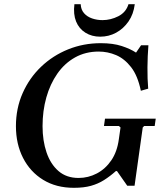

<svg xmlns="http://www.w3.org/2000/svg" viewBox="-20 -886 768 916"><path d="M481 -320H723L718 -285H668L661 -278L622 0H587L538 -70H533Q505 -45 476.5 -27Q448 -9 414 0.5Q380 10 333 10H332Q248 10 186 -28Q124 -66 90 -132.5Q56 -199 56 -284Q56 -369 88 -441.5Q120 -514 176 -567.5Q232 -621 305 -650.5Q378 -680 461 -680Q519 -680 560.5 -666.5Q602 -653 629 -635L653 -670H688Q684 -619 683.5 -564.5Q683 -510 687 -463L652 -453Q637 -525 605.5 -565.5Q574 -606 534 -623Q494 -640 451 -640Q388 -640 338 -612Q288 -584 253.5 -534.5Q219 -485 201 -421Q183 -357 183 -284Q183 -215 202 -159Q221 -103 259 -70Q297 -37 355 -37Q401 -37 442 -58.5Q483 -80 511 -121Q539 -162 547 -222L555 -278L547 -285H476ZM593 -866H623Q617 -818 593 -783.5Q569 -749 534 -730Q499 -711 458 -711Q418 -711 387.5 -730Q357 -749 343 -783.5Q329 -818 335 -866H365Q366 -840 381 -823Q396 -806 419.5 -798Q443 -790 469 -790Q508 -790 544.5 -808.5Q581 -827 593 -866Z"/></svg>

Font: Brygada 1918 SemiBold
Style: Italic
Weight: 600
Italic angle: -8°
Designer: Mateusz Machalski | Borys Kosmynka | Przemek Hoffer
Foundry: NIEPODLEGLA 2018
Version: Version 3.006